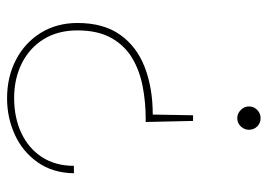

<svg xmlns="http://www.w3.org/2000/svg" viewBox="-127 -442 757 543"><g transform="rotate(90 251.5 -170.5)"><path d="M322 -338 325 -204H315Q269 -204 224.5 -195.5Q180 -187 144.5 -166Q109 -145 87.5 -107Q66 -69 66 -11Q66 44 90.5 84Q115 124 158.5 146Q202 168 257 168Q313 168 356.5 147.5Q400 127 424.5 89Q449 51 449 -1H470Q469 59 439 101.5Q409 144 361 166Q313 188 258 188Q197 188 148.5 162.5Q100 137 72.5 92Q45 47 45 -11Q45 -85 78.5 -132Q112 -179 170.5 -201.5Q229 -224 304 -224L306 -338ZM314 -529Q328 -529 337.5 -519.5Q347 -510 347 -496Q347 -483 337.5 -473Q328 -463 314 -463Q301 -463 291 -473Q281 -483 281 -496Q281 -510 291 -519.5Q301 -529 314 -529Z"/></g></svg>

Font: DM Sans 11pt Thin
Style: Regular
Weight: 250
Version: Version 4.004;gftools[0.9.30]